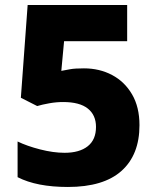

<svg xmlns="http://www.w3.org/2000/svg" viewBox="-20 -734 623 764"><path d="M314 -462Q376 -462 426 -435.5Q476 -409 505.5 -358.5Q535 -308 535 -236Q535 -118 463.5 -54Q392 10 250 10Q126 10 50 -29V-171Q87 -153 139.5 -139.5Q192 -126 237 -126Q296 -126 329 -152Q362 -178 362 -229Q362 -276 329.5 -302Q297 -328 231 -328Q204 -328 176 -323Q148 -318 128 -312L63 -345L90 -714H486V-570H235L224 -452Q240 -455 259 -458.5Q278 -462 314 -462Z"/></svg>

Font: Noto Sans Meetei Mayek ExtraBold
Style: Regular
Weight: 800
Designer: Monotype Design Team and Neelakash Kshetrimayum
Foundry: Monotype Imaging Inc.
Version: Version 2.002; ttfautohint (v1.8.4.7-5d5b)